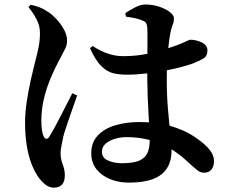

<svg xmlns="http://www.w3.org/2000/svg" viewBox="-20 -797 1040 870"><path d="M387.9 -578.4 399.6 -588.6Q436.8 -564.4 470.6 -553.5Q504.5 -542.6 535.5 -542.6Q579.3 -542.6 616.4 -547.8Q653.5 -553.1 684.2 -561.3Q714.8 -569.5 737.9 -577Q791.6 -594.6 814.8 -605.8Q838.1 -617 842.9 -617Q869.9 -616.7 894.9 -604.4Q919.9 -592.1 919.9 -568.6Q919.9 -544.8 905.7 -534.7Q891.4 -524.7 856.8 -510.4Q840.2 -504.1 807.3 -495Q774.4 -485.8 731.8 -477.7Q689.2 -469.6 643 -464.1Q596.8 -458.6 552.6 -458.6Q520.4 -458.6 492.4 -465.4Q464.4 -472.3 438.7 -497.8Q413 -523.4 387.9 -578.4ZM550.7 -721.7 547.9 -737.4Q567 -750.9 592.5 -763.7Q617.9 -776.6 638 -776.6Q671.8 -776.6 701.4 -766.7Q731 -756.7 749.6 -742.4Q768.2 -728 768.2 -713.3Q768.2 -701.4 765.3 -692.8Q762.5 -684.2 758.6 -673.4Q754.7 -662.7 751.5 -644.5Q747.7 -625.6 744 -592.8Q740.4 -559.9 738 -520Q735.7 -480.1 735.7 -439.1Q735.7 -362.8 741.1 -302.1Q746.4 -241.4 751.8 -194.9Q757.2 -148.4 757.2 -114.2Q757.2 -67 736.6 -34.5Q715.9 -2 673.3 14.3Q630.6 30.5 563.3 30.5Q518.6 30.5 479.8 15.1Q441 -0.3 417.2 -30.1Q393.5 -60 393.5 -102.5Q393.5 -151.9 423.2 -183.3Q452.9 -214.6 502.5 -229.3Q552.1 -244 609.2 -244Q692.5 -244 752 -226.4Q811.6 -208.7 852.1 -183.1Q892.5 -157.5 916.4 -133.2Q932.6 -117.2 941.1 -101Q949.6 -84.7 949.6 -67.3Q949.6 -42 937.6 -28.2Q925.6 -14.4 905.4 -14.4Q888.3 -14.4 873.8 -26Q859.2 -37.6 833.9 -60.7Q790.2 -102.2 745.3 -127.3Q700.5 -152.4 653 -164Q605.5 -175.7 553.2 -175.7Q525.6 -175.7 500 -167.8Q474.3 -159.9 458 -145.4Q441.8 -131 441.8 -109.6Q441.8 -81.7 469.5 -69.6Q497.2 -57.4 532.8 -57.4Q584 -57.4 610.7 -69Q637.5 -80.6 648 -103.5Q658.4 -126.4 658.4 -161.4Q658.4 -180.2 656.8 -211.3Q655.2 -242.3 653 -280.8Q650.9 -319.4 649.2 -360.9Q647.6 -402.4 647.3 -440.8Q647.3 -479.1 647.7 -521.3Q648.1 -563.5 648.1 -599.2Q648.1 -635 648.1 -653.2Q648.1 -675.1 645.1 -684.7Q642.2 -694.3 637 -698.1Q631.8 -702 622.6 -705.2Q606.7 -711.8 587.7 -715.3Q568.7 -718.8 550.7 -721.7ZM108.9 -764.8 119.1 -775.6Q144.1 -770 161.7 -762.8Q179.2 -755.7 197.8 -743.2Q213.1 -734 233.3 -713Q253.5 -692 268.7 -665.6Q283.8 -639.3 283.8 -611.5Q283.8 -591 273.1 -571.8Q262.4 -552.7 244.8 -517.6Q227.1 -485 208.9 -441.7Q190.8 -398.4 179 -349.3Q167.3 -300.3 167.3 -250.2Q167.3 -226.8 170 -208.4Q172.7 -190 177.6 -179.5Q182.6 -168.6 189.9 -168Q197.3 -167.3 204 -178.8Q212.7 -192.3 226.3 -217Q239.9 -241.8 254.8 -271.1Q269.6 -300.4 283.9 -327.9Q298.1 -355.4 307.6 -374.4L329.6 -364.6Q322.6 -344.1 313.3 -318Q304 -291.9 294.9 -265.2Q285.9 -238.6 278.3 -216.2Q270.7 -193.8 267.2 -179.8Q260.9 -150 257.7 -132.6Q254.5 -115.1 254.5 -103.6Q254.5 -76.7 264.2 -51.7Q273.8 -26.7 273.8 -3.1Q273.8 53.4 223.2 53.4Q204.9 53.4 187.7 40.8Q170.6 28.2 155.7 8.1Q137.4 -17.2 123.2 -53.4Q109 -89.6 101.3 -136.9Q93.6 -184.3 93.6 -241.5Q93.6 -287.8 101.5 -338.8Q109.4 -389.9 119.8 -436Q130.2 -482.1 137.8 -512.1Q147.8 -548.8 154.3 -580.6Q160.9 -612.5 161.1 -645.9Q161.4 -680.1 144.9 -710.9Q128.4 -741.7 108.9 -764.8Z"/></svg>

Font: Noto Serif TC
Style: Regular
Weight: 200
Designer: Ryoko NISHIZUKA 西塚涼子 (kana & ideographs); Frank Grießhammer (Latin, Greek & Cyrillic); Wenlong ZHANG 张文龙 (bopomofo); San
Foundry: Adobe
Version: Version 2.001;hotconv 1.1.0;makeotfexe 2.6.0